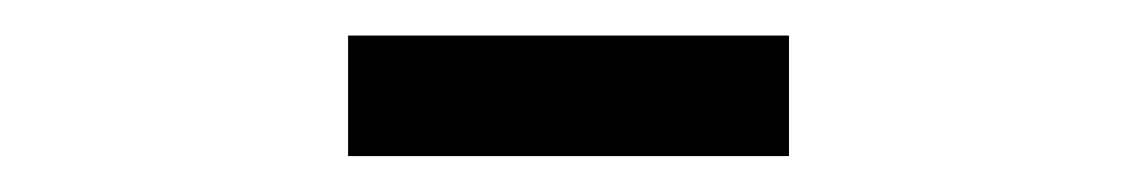

<svg xmlns="http://www.w3.org/2000/svg" viewBox="-20 -664 640 108"><path d="M175.8 -576.2V-644H423.8V-576.2Z"/></svg>

Font: Apfel Grotezk
Style: Regular
Weight: 400
Designer: Luigi Gorlero
Foundry: © 2023, Luigi Gorlero & Collletttivo
Version: Version 2.000;Glyphs 3.2 (3217)